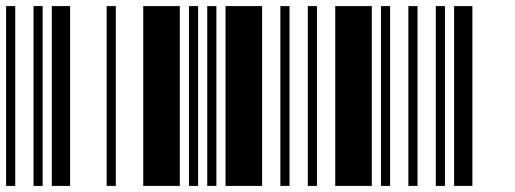

<svg xmlns="http://www.w3.org/2000/svg" viewBox="-20 -610 1690 630"><path d="M0 0V-590H30V0ZM90 0V-590H120V0ZM150 0V-590H210V0Z M330 0V-590H360V0ZM450 0V-590H570V0ZM600 0V-590H630V0Z M660 0V-590H690V0ZM720 0V-590H840V0ZM900 0V-590H930V0Z M990 0V-590H1020V0ZM1080 0V-590H1200V0ZM1230 0V-590H1260V0Z M1320 0V-590H1350V0ZM1410 0V-590H1440V0ZM1470 0V-590H1530V0Z"/></svg>

Font: Libre Barcode 128
Style: Regular
Weight: 400
Version: Version 1.005; ttfautohint (v1.8.3)